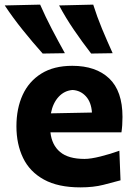

<svg xmlns="http://www.w3.org/2000/svg" viewBox="-36 -797 582 830"><path d="M311.5 13Q215 13 153.8 -20.8Q92.5 -54.5 63.8 -114.2Q35 -174 35 -251Q35 -328 62 -386.8Q89 -445.5 142.8 -479Q196.5 -512.5 276.5 -512.5Q378.5 -512.5 436 -458Q493.5 -403.5 493.5 -291.5Q493.5 -254 489 -225H182Q188 -170 223.8 -140Q259.5 -110 329.5 -110Q356.5 -110 399.2 -120.8Q442 -131.5 480 -145.5L485 -17.5Q454 -9 411 2Q368 13 311.5 13ZM278 -408Q242.5 -405.5 217.5 -378.5Q192.5 -351.5 184 -307L361.5 -310.5Q358.5 -355.5 335.2 -380.8Q312 -406 278 -408ZM148.5 -565.5Q103.5 -616 61.8 -668Q20 -720 -15.5 -773.5L137.5 -777Q160.5 -724.5 187.8 -672.2Q215 -620 244.5 -567ZM358 -565.5Q319 -616 283.5 -668Q248 -720 219.5 -773.5L367 -777Q383.5 -724.5 405.2 -672.2Q427 -620 451 -567Z"/></svg>

Font: Commissioner Flair
Style: Bold
Weight: 700
Designer: Kostas Bartsokas
Foundry: Kostas Bartsokas
Version: Version 1.000; ttfautohint (v1.8.3)